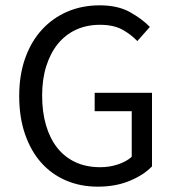

<svg xmlns="http://www.w3.org/2000/svg" viewBox="-20 -688 657 720"><path d="M52 -328Q52 -407 74.5 -470Q97 -533 137.5 -577Q178 -621 233 -644.5Q288 -668 354 -668Q422 -668 467.5 -642.5Q513 -617 542 -587L495 -534Q470 -560 437.5 -577.5Q405 -595 355 -595Q305 -595 265 -576.5Q225 -558 197 -523.5Q169 -489 153.5 -440Q138 -391 138 -330Q138 -268 152.5 -218.5Q167 -169 194.5 -134Q222 -99 262.5 -80Q303 -61 356 -61Q391 -61 422.5 -71.5Q454 -82 474 -100V-271H335V-340H550V-64Q518 -31 465.5 -9.5Q413 12 347 12Q282 12 228 -11Q174 -34 135 -77.5Q96 -121 74 -184.5Q52 -248 52 -328Z"/></svg>

Font: Myanmar Sanpya
Style: Regular
Weight: 400
Designer: Danh Hong
Foundry: Google Inc.
Version: Version 2.00 November 22, 2015